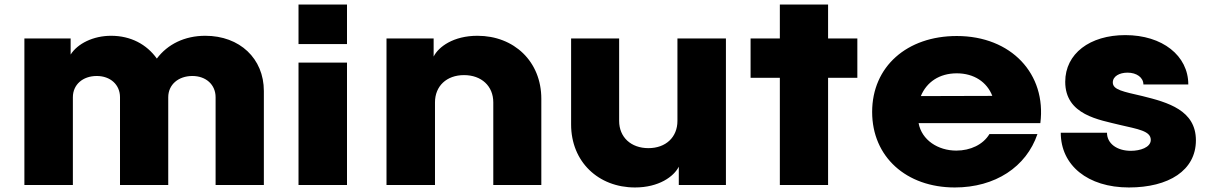

<svg xmlns="http://www.w3.org/2000/svg" viewBox="-20 -820 5364 851"><path d="M88.1 0H303V-389.1C303 -444.6 346.5 -483.2 408.9 -483.2C469.3 -483.2 511.9 -444.6 511.9 -389.1V0H725.7V-389.1C725.7 -444.6 770.3 -483.2 832.7 -483.2C893.1 -483.2 935.6 -444.6 935.6 -389.1V0H1149.5V-416.8C1149.5 -560.4 1042.6 -661.4 890.1 -661.4C798 -661.4 722.8 -623.8 675.2 -560.4C629.7 -623.8 559.4 -661.4 472.3 -661.4C393.1 -661.4 323.8 -626.7 293.1 -578.2V-649.5H88.1Z M1303.1 -624.8H1518V-800H1303.1ZM1303.1 0H1518V-542.6H1303.1Z M1693.1 0H1908V-366.3C1908 -438.6 1959.5 -487.1 2036.7 -487.1C2113.9 -487.1 2166.4 -438.6 2166.4 -366.3V0H2379.3V-382.2C2379.3 -547.5 2258.5 -661.4 2096.1 -661.4C1990.1 -661.4 1923.8 -612.9 1902 -569.3V-649.5H1693.1Z M3197.5 -649.5H2982.6V-284.2C2982.6 -211.9 2931.1 -163.4 2853.9 -163.4C2776.7 -163.4 2724.2 -211.9 2724.2 -284.2V-649.5H2511.3V-268.3C2511.3 -103 2632.1 10.9 2794.5 10.9C2900.4 10.9 2966.8 -37.6 2988.6 -81.2V0H3197.5Z M3436.5 0H3650.3V-475.2H3780V-649.5H3650.3V-800H3436.5V-649.5H3306.8V-475.2H3436.5Z M4061.4 -394.1C4087.1 -456.4 4143.6 -495 4220.8 -495C4297 -495 4354.5 -456.4 4378.2 -395ZM4211.9 10.9C4391.1 10.9 4528.7 -80.2 4578.2 -225.7H4365.4C4337.6 -179.2 4281.2 -152.5 4218.8 -152.5C4137.6 -152.5 4065.4 -199 4051.5 -274.3H4591.1C4618.8 -492.1 4462.4 -660.4 4220.8 -660.4C4000 -660.4 3845.6 -524.8 3845.6 -323.8C3845.6 -124.8 3997 10.9 4211.9 10.9Z M4983.5 10.9C5159.8 10.9 5280.6 -64.4 5280.6 -198C5280.6 -331.7 5155.8 -366.3 5043.9 -394.1C4958.8 -413.9 4912.3 -421.8 4912.3 -454.5C4912.3 -482.2 4942 -498 4977.6 -498C5018.2 -498 5047.9 -476.2 5047.9 -445.5H5246.9C5246.9 -573.3 5132.1 -664.4 4967.7 -664.4C4810.3 -664.4 4701.4 -582.2 4701.4 -457.4C4701.4 -309.9 4852.9 -289.1 4943.9 -266.3C5024.1 -247.5 5080.6 -239.6 5080.6 -200C5080.6 -166.3 5033 -151.5 4992.5 -151.5C4930.1 -151.5 4886.5 -184.2 4886.5 -231.7H4681.6C4681.6 -87.1 4801.4 10.9 4983.5 10.9Z"/></svg>

Font: Calandify
Style: Semi Bold
Weight: 700
Designer: Brittany Allen
Foundry: Brittany Allen
Version: Version 1.0; ttfautohint (v1.8.4.7-5d5b)